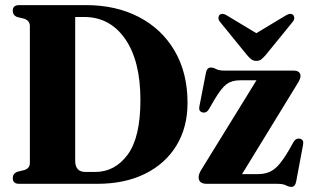

<svg xmlns="http://www.w3.org/2000/svg" viewBox="-20 -720 1218 752"><path d="M30 -22.5Q30 -39.5 47 -47L75.5 -54Q97 -61 97 -81.5V-618Q97 -638.5 75.5 -646.5L46.5 -653.5Q30 -660.5 30 -678Q30 -700 55 -700H316.5Q434.5 -700 524.2 -653.2Q614 -606.5 664.2 -520.5Q714.5 -434.5 714.5 -317Q714.5 -221.5 671.2 -150.2Q628 -79 548.5 -39.5Q469 0 360 0H55Q30 0 30 -22.5ZM352.5 -46.5Q430 -46.5 480 -114.2Q530 -182 530 -328Q530 -481.5 470.2 -567.5Q410.5 -653.5 309.5 -653.5H274.5V-90.5Q274.5 -46.5 315 -46.5ZM1142 -387.5 928 -38H988.5Q1014.5 -38 1033.8 -45.8Q1053 -53.5 1070.8 -73.2Q1088.5 -93 1110.5 -130L1130 -164.5Q1140 -180.5 1155.5 -176.5Q1171 -172.5 1167 -153L1140 -9Q1136 12 1121.5 12Q1111.5 12 1100.2 6Q1089 0 1066.5 0H790.5Q758 0 758 -25.5Q758 -39 769 -56L984.5 -405.5H920Q888.5 -405.5 868.2 -391Q848 -376.5 821 -331.5L798 -292Q788 -275.5 772 -280Q757 -284.5 761 -303.5L786.5 -434.5Q790.5 -455.5 805.5 -455.5Q815.5 -455.5 826.5 -449.5Q837.5 -443.5 859.5 -443.5H1129Q1157 -443.5 1157 -422Q1157 -410 1142 -387.5ZM1021.5 -505.5Q1012 -494.5 1004 -488Q996 -481.5 984 -481.5Q972 -481.5 963.8 -488Q955.5 -494.5 946.5 -505.5L842 -634Q835 -642.5 835.5 -650Q836 -657.5 840 -661.5Q850.5 -671 869.5 -659L984 -590L1098.5 -659Q1117.5 -671 1128 -661.5Q1132 -657.5 1132.5 -650Q1133 -642.5 1126 -634Z"/></svg>

Font: Fraunces 144pt Soft
Style: Bold
Weight: 700
Version: Version 1.000;[0bf87f6ff]